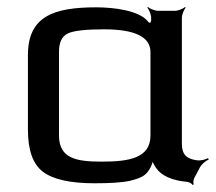

<svg xmlns="http://www.w3.org/2000/svg" viewBox="-20 -515 618 550"><path d="M501 -103V-464C501 -473 507 -488 512 -493L510 -495C505 -490 490 -484 481 -484H433C424 -484 409 -490 404 -495L402 -493C407 -488 413 -473 413 -464V-457C413 -454 409 -448 410 -446L413 -447C413 -449 407 -450 405 -452C381 -485 306 -494 256 -494C133 -494 60 -468 60 -357V-144C60 -85 74 -45 103 -23C132 -1 181 10 251 10C295 10 329 8 352 3C388 -6 399 -13 411 -35C415 -43 419 -54 419 -61L415 -60C415 -54 422 -41 427 -34C442 -12 472 2 516 6C521 6 530 11 532 15L535 13C533 9 534 0 536 -4L553 -36C558 -45 570 -55 578 -58L576 -62C569 -58 554 -54 543 -56C515 -60 501 -72 501 -103ZM270 -52C197 -52 149 -62 149 -127V-366C149 -393 157 -411 174 -419C190 -427 225 -431 278 -431C367 -431 411 -409 411 -366V-127C411 -61 348 -52 270 -52Z"/></svg>

Font: Gamestation Storm
Style: Regular
Weight: 400
Designer: Jonas Hecksher
Foundry: Jonas Hecksher, Playtypeª, e-types AS
Version: Version 1.003